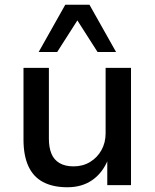

<svg xmlns="http://www.w3.org/2000/svg" viewBox="-20 -780 653 809"><path d="M264 9Q203 9 161.5 -13Q120 -35 99.5 -80Q79 -125 79 -192V-494H186V-195Q186 -159 196.5 -133Q207 -107 230.5 -93Q254 -79 290 -79Q329 -79 359.5 -97.5Q390 -116 407.5 -147.5Q425 -179 425 -218V-494H532V0H432V-107H435Q412 -51 368.5 -21Q325 9 264 9ZM143 -561 255 -760H357L469 -561H391L306 -694L221 -561Z"/></svg>

Font: Nunito Sans 9pt SemiBold
Style: Regular
Weight: 600
Version: Version 3.101;gftools[0.9.27]